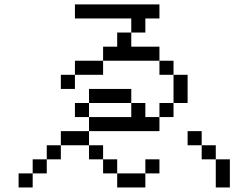

<svg xmlns="http://www.w3.org/2000/svg" viewBox="-20 -832 1040 852"><path d="M687.5 -62.5V-125H625V-62.5H500V0H625V-62.5ZM687.5 -750V-812.5H312.5V-750H562.5V-687.5H500V-625H437.5V-562.5H312.5V-500H250V-437.5H312.5V-500H437.5V-562.5H687.5V-500H750Q750 -500 750 -375H687.5V-312.5H625V-375H562.5V-312.5H375V-250H250V-187.5H187.5V-125H125V-62.5H62.5V0H125V-62.5H187.5V-125H250V-187.5H375V-125H437.5V-62.5H500V-125H437.5V-187.5H375V-250H687.5V-312.5H750V-375H812.5Q812.5 -375 812.5 -500H750V-562.5H687.5V-625H562.5V-687.5H625V-750ZM937.5 -125Q937.5 -125 937.5 0H1000Q1000 0 1000 -125ZM937.5 -125V-187.5H875V-125ZM875 -187.5V-250H812.5V-187.5ZM375 -312.5V-375H312.5V-312.5ZM375 -375H562.5V-437.5H375Z"/></svg>

Font: BFUnifontExMono
Style: Regular
Weight: 500
Version: Version 15.0.06